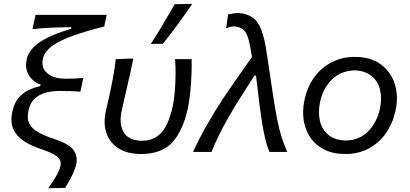

<svg xmlns="http://www.w3.org/2000/svg" viewBox="-20 -812 2189 1026"><path d="M237.5 194Q258 166 277.8 133Q297.5 100 303 75Q309.5 44.5 285.2 24.8Q261 5 200.5 -15Q146 -32.5 107 -58.5Q68 -84.5 51 -122.5Q34 -160.5 46 -215Q56.5 -265 82.8 -293Q109 -321 140 -334Q171 -347 195 -352L197 -360Q177 -366.5 156.8 -383.2Q136.5 -400 125.5 -427.8Q114.5 -455.5 122.5 -494.5Q133.5 -546 190.5 -585.2Q247.5 -624.5 360 -658.5L361.5 -666.5H350Q314.5 -666.5 259 -664.2Q203.5 -662 153.5 -656.5L170 -732.5H550L537 -670.5Q446 -647.5 375.5 -623Q305 -598.5 261.8 -568.5Q218.5 -538.5 209.5 -498.5Q198.5 -449.5 232.2 -420.8Q266 -392 328.5 -391.5Q356 -391.5 378.2 -392.2Q400.5 -393 425 -395.5L409.5 -322Q382 -324.5 354.2 -325.2Q326.5 -326 295 -326Q257 -326 223 -316.5Q189 -307 164.8 -284.2Q140.5 -261.5 132 -221Q123 -178.5 136.5 -151.2Q150 -124 185.5 -104.5Q221 -85 277.5 -66.5Q353 -41 374.5 -8Q396 25 387.5 66Q383 86.5 372.2 110.2Q361.5 134 349.5 155.8Q337.5 177.5 328.5 192Z M733 11Q661 11 614 -18.8Q567 -48.5 549 -100.2Q531 -152 545.5 -218.5Q550 -239.5 554.5 -257.8Q559 -276 563 -294Q575.5 -351 584.2 -398.5Q593 -446 599 -496L692.5 -499.5Q675 -413.5 657.5 -340.2Q640 -267 629.5 -217Q615.5 -152 640.2 -106.8Q665 -61.5 738.5 -59.5Q790.5 -61 822.8 -85.5Q855 -110 873.5 -151.8Q892 -193.5 903.5 -246Q910.5 -280 914.2 -325.5Q918 -371 918.2 -416.5Q918.5 -462 915.5 -496H1004Q1005 -461 1003.2 -414.5Q1001.5 -368 996.8 -320.2Q992 -272.5 984 -234.5Q959 -116.5 902.2 -52.8Q845.5 11 733 11ZM786 -577Q820 -630 851.5 -683.2Q883 -736.5 913.5 -789.5L1007.5 -791.5Q970.5 -737 931.2 -683.2Q892 -629.5 850 -578Z M1011.5 0Q1042 -67.5 1085.5 -144Q1129 -220.5 1174.5 -289Q1211.5 -344 1250.2 -399.2Q1289 -454.5 1326.5 -507.5Q1317 -570 1307.2 -604.5Q1297.5 -639 1280.2 -653.5Q1263 -668 1232.5 -671Q1215.5 -671 1188.5 -661.5L1199 -735.5Q1213 -738 1228.5 -740.2Q1244 -742.5 1256.5 -742.5Q1302 -738.5 1330.5 -718Q1359 -697.5 1376 -653.8Q1393 -610 1404 -537.5L1442.5 -280.5Q1453 -215.5 1462.5 -168.2Q1472 -121 1484.2 -81.2Q1496.5 -41.5 1515 0H1420Q1406 -33 1396.2 -75.2Q1386.5 -117.5 1379.5 -162.2Q1372.5 -207 1367.5 -247L1348 -408H1339.5L1239.5 -251Q1217.5 -214.5 1193.2 -171.2Q1169 -128 1147.2 -83.8Q1125.5 -39.5 1110.5 0Z M1825.5 11Q1759.5 11 1712.8 -12.8Q1666 -36.5 1638.5 -77Q1611 -117.5 1603 -168.8Q1595 -220 1606.5 -274.5Q1621.5 -348.5 1660.5 -400.8Q1699.5 -453 1755 -480.5Q1810.5 -508 1875.5 -508Q1961 -508 2015.2 -467.8Q2069.5 -427.5 2089.8 -362.2Q2110 -297 2094 -222.5Q2079 -152.5 2042 -100Q2005 -47.5 1949.8 -18.2Q1894.5 11 1825.5 11ZM1828.5 -61Q1903.5 -63.5 1949.5 -112.2Q1995.5 -161 2010.5 -232Q2022 -288 2010.5 -333.5Q1999 -379 1964.8 -406.5Q1930.5 -434 1875 -436Q1800 -433.5 1752.5 -386Q1705 -338.5 1690 -265Q1679 -211 1689.8 -165.2Q1700.5 -119.5 1735 -91Q1769.5 -62.5 1828.5 -61Z"/></svg>

Font: Commissioner Flair
Style: Italic
Weight: 400
Italic angle: -12°
Designer: Kostas Bartsokas
Foundry: Kostas Bartsokas
Version: Version 1.000; ttfautohint (v1.8.3)